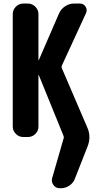

<svg xmlns="http://www.w3.org/2000/svg" viewBox="-20 -750 540 1051"><path d="M458 -51.8Q480.5 -1 459 52.7L390.6 226.6Q381.8 251 360.4 265.6Q338.9 280.3 313.5 280.3H306.6Q285.2 280.3 272.5 262.7Q259.8 245.1 265.6 224.6L328.1 7.8Q331.1 1 327.1 -7.8L192.4 -338.9Q192.4 -339.8 191.4 -339.8Q190.4 -339.8 190.4 -338.9V-56.6Q190.4 -33.2 173.3 -16.6Q156.2 0 132.8 0H107.4Q84 0 66.9 -17.1Q49.8 -34.2 49.8 -56.6V-672.9Q49.8 -696.3 66.9 -713.4Q84 -730.5 107.4 -730.5H132.8Q156.2 -730.5 173.3 -713.4Q190.4 -696.3 190.4 -672.9V-420.9Q190.4 -419.9 191.4 -419.9Q192.4 -419.9 192.4 -420.9L303.7 -677.7Q314.5 -701.2 336.9 -715.8Q359.4 -730.5 383.8 -730.5H418Q437.5 -730.5 448.2 -713.9Q459 -697.3 451.2 -678.7L319.3 -392.6Q315.4 -383.8 318.4 -377Z"/></svg>

Font: Rounded Mgen+ 2m bold
Style: Bold
Weight: 700
Designer: [Source Han Sans]
Ryoko NISHIZUKA  (kana & ideographs); Paul D. Hunt (Latin, Greek & Cyrillic); Wenlong ZHANG  (bopomofo
Version: Version 1.059.20150602